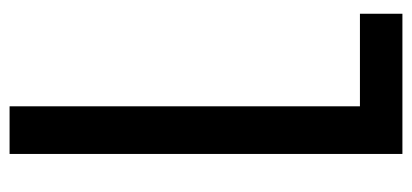

<svg xmlns="http://www.w3.org/2000/svg" viewBox="-244 -596 840 391"><g transform="rotate(-90 175.5 -400.0)"><path d="M58 0V-800H155V-86.5H343.5V0Z"/></g></svg>

Font: Big Shoulders Text Thin SemiBold
Style: Regular
Weight: 600
Version: Version 2.002